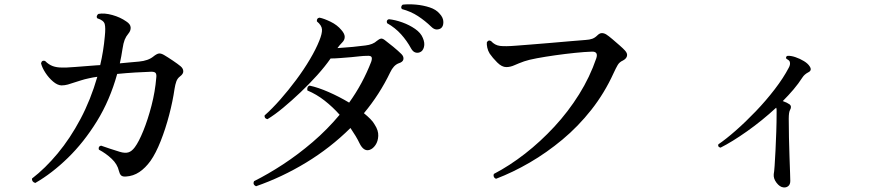

<svg xmlns="http://www.w3.org/2000/svg" viewBox="-20 -814 4040 870"><path d="M140 15Q132 13 128 7.5Q124 2 125 -5Q185 -51 241.5 -119Q298 -187 344.5 -274.5Q391 -362 421 -466Q411 -465 401 -463Q391 -461 382 -459Q363 -455 347.5 -450Q332 -445 319 -441Q302 -435 287.5 -431Q273 -427 258 -427Q240 -428 220.5 -444.5Q201 -461 186 -484Q171 -507 166 -527Q169 -542 184 -538Q201 -521 219 -514.5Q237 -508 260 -508Q276 -507 320 -510.5Q364 -514 417 -518Q422 -518 426 -518.5Q430 -519 434 -519Q449 -582 455 -650Q459 -688 454.5 -705Q450 -722 421 -731Q417 -736 419 -742Q421 -748 426 -751Q453 -756 489 -746Q525 -736 552 -717Q571 -705 572 -690Q573 -675 562 -662Q551 -649 545 -634Q539 -619 535 -592Q530 -558 523 -527Q549 -529 571 -531.5Q593 -534 610 -535Q652 -539 675 -558Q690 -570 699.5 -571.5Q709 -573 723 -565Q740 -555 763 -539.5Q786 -524 798 -514Q810 -504 810.5 -491.5Q811 -479 796 -468Q784 -459 779 -445Q774 -431 771 -412Q763 -356 746.5 -293Q730 -230 708 -174.5Q686 -119 662 -85Q639 -53 611.5 -34.5Q584 -16 550 -14Q535 -13 528.5 -19.5Q522 -26 519 -39Q512 -70 486 -94.5Q460 -119 428 -136Q424 -151 438 -154Q455 -148 479 -140Q503 -132 523 -126Q546 -119 561.5 -123.5Q577 -128 591 -147Q609 -171 629.5 -221.5Q650 -272 666.5 -335.5Q683 -399 688 -461Q690 -475 686 -482Q682 -489 666 -489Q633 -488 592.5 -485.5Q552 -483 511 -479Q478 -360 419 -264.5Q360 -169 287.5 -98.5Q215 -28 140 15Z M1140 30Q1124 22 1131 7Q1195 -25 1263 -69.5Q1331 -114 1397 -170.5Q1463 -227 1519 -294Q1488 -329 1451 -358Q1414 -387 1373 -404Q1371 -411 1373.5 -417.5Q1376 -424 1383 -426Q1421 -418 1469 -397Q1517 -376 1562 -349Q1593 -392 1618 -438.5Q1643 -485 1662 -534Q1667 -549 1663.5 -555.5Q1660 -562 1644 -561Q1629 -561 1610.5 -559Q1592 -557 1572 -555Q1547 -553 1522 -551Q1497 -549 1478 -549Q1453 -513 1417.5 -473.5Q1382 -434 1342 -396Q1302 -358 1263.5 -326Q1225 -294 1192 -274Q1177 -277 1179 -291Q1213 -321 1250 -363Q1287 -405 1322 -452Q1357 -499 1384.5 -545.5Q1412 -592 1427 -630Q1440 -662 1439 -680.5Q1438 -699 1416 -717Q1414 -732 1428 -734Q1448 -730 1478 -715.5Q1508 -701 1527 -678Q1542 -661 1542 -647Q1542 -633 1531 -622Q1518 -609 1509 -596Q1542 -598 1578.5 -601.5Q1615 -605 1636 -608Q1670 -612 1688 -629Q1699 -638 1706.5 -639Q1714 -640 1724 -632Q1739 -621 1762 -602Q1785 -583 1799 -569Q1810 -558 1808 -545.5Q1806 -533 1786 -527Q1763 -518 1748 -486Q1700 -386 1629 -301Q1645 -288 1658 -275Q1671 -262 1678 -249Q1695 -223 1694 -198.5Q1693 -174 1681.5 -157Q1670 -140 1655 -135Q1628 -126 1609 -165Q1602 -180 1591.5 -197.5Q1581 -215 1568 -234Q1477 -144 1367.5 -77.5Q1258 -11 1140 30ZM1882 -577Q1872 -573 1861.5 -576.5Q1851 -580 1843 -594Q1824 -629 1797.5 -658.5Q1771 -688 1734 -709Q1729 -723 1742 -727Q1771 -724 1803 -712.5Q1835 -701 1861 -683Q1887 -665 1896 -642Q1906 -619 1901 -600.5Q1896 -582 1882 -577ZM1978 -686Q1969 -680 1957.5 -680.5Q1946 -681 1934 -693Q1906 -720 1874 -741Q1842 -762 1801 -773Q1797 -778 1798.5 -784Q1800 -790 1805 -793Q1833 -796 1865.5 -793Q1898 -790 1927 -780.5Q1956 -771 1972 -752Q1989 -734 1989 -714Q1989 -694 1978 -686Z M2228 -4Q2221 -6 2218 -12.5Q2215 -19 2218 -26Q2289 -63 2359 -117.5Q2429 -172 2492 -240Q2555 -308 2604 -386.5Q2653 -465 2682 -550Q2692 -581 2662 -580Q2630 -579 2586 -574.5Q2542 -570 2496 -563.5Q2450 -557 2412.5 -550Q2375 -543 2355 -536Q2330 -527 2311 -518.5Q2292 -510 2274 -510Q2254 -510 2233 -531Q2212 -552 2199 -571Q2191 -584 2188 -598Q2185 -612 2186 -622Q2193 -635 2205 -628Q2222 -609 2245.5 -606Q2269 -603 2318 -607Q2340 -609 2382.5 -612Q2425 -615 2474 -619.5Q2523 -624 2566.5 -627.5Q2610 -631 2634 -633Q2652 -634 2664 -638.5Q2676 -643 2686 -653Q2697 -664 2707 -664Q2717 -664 2727 -658Q2738 -651 2755 -636.5Q2772 -622 2788 -608Q2804 -594 2812 -585Q2824 -572 2821 -560Q2818 -548 2803 -540Q2787 -533 2779 -519.5Q2771 -506 2760 -482Q2719 -392 2659.5 -316.5Q2600 -241 2528.5 -181.5Q2457 -122 2380.5 -77.5Q2304 -33 2228 -4Z M3529 35Q3513 33 3498.5 14Q3484 -5 3486 -25Q3488 -34 3490 -63Q3492 -92 3494 -132.5Q3496 -173 3497.5 -217Q3499 -261 3499 -301Q3499 -309 3499 -315.5Q3499 -322 3497 -326Q3433 -267 3365 -219Q3297 -171 3245 -145Q3231 -148 3235 -160Q3269 -183 3313.5 -222Q3358 -261 3404.5 -309.5Q3451 -358 3490.5 -409.5Q3530 -461 3554 -507Q3562 -521 3559 -533Q3558 -538 3553 -541.5Q3548 -545 3543 -548Q3539 -557 3548 -561Q3564 -562 3584.5 -555Q3605 -548 3623 -537Q3641 -526 3649 -513Q3661 -495 3642 -486Q3625 -477 3616 -463Q3598 -435 3575.5 -408.5Q3553 -382 3527 -356Q3547 -349 3558 -341Q3569 -332 3560 -316Q3554 -306 3554 -276Q3554 -236 3555 -190Q3556 -144 3557.5 -102Q3559 -60 3560 -30.5Q3561 -1 3561 6Q3561 22 3551.5 29.5Q3542 37 3529 35Z"/></svg>

Font: Zen Old Mincho SemiBold
Style: Regular
Weight: 600
Version: Version 1.500